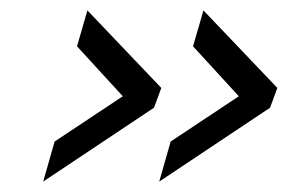

<svg xmlns="http://www.w3.org/2000/svg" viewBox="-20 -429 553 369"><path d="M286 -80 308 -157 439 -244 351 -340 371 -409 513 -260 499 -222ZM63 -80 85 -157 216 -244 128 -340 148 -409 290 -260 276 -222Z"/></svg>

Font: TitilliumWebItalic
Style: Italic
Weight: 400
Italic angle: -13°
Version: Version 1.001;PS 57.000;hotconv 1.0.70;makeotf.lib2.5.55311